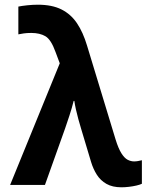

<svg xmlns="http://www.w3.org/2000/svg" viewBox="-20 -786 640 816"><path d="M496 10Q458 10 432.5 -4.5Q407 -19 391.5 -43.5Q376 -68 367 -98L325 -238Q319 -258 313 -279.5Q307 -301 302.5 -321.5Q298 -342 296 -357H293Q286 -328 275 -294.5Q264 -261 257 -241L171 0H23L234 -517L216 -565Q197 -618 173 -632Q149 -646 113 -646Q94 -646 81 -644Q68 -642 58 -640V-758Q72 -761 95.5 -763.5Q119 -766 141 -766Q201 -766 241 -746Q281 -726 307 -687.5Q333 -649 350 -592L471 -194Q483 -155 496 -134.5Q509 -114 522.5 -107Q536 -100 550 -100Q558 -100 566.5 -101.5Q575 -103 583 -105V-5Q575 -1 560 2.5Q545 6 528 8Q511 10 496 10Z"/></svg>

Font: Noto Sans Mono
Style: Bold
Weight: 700
Designer: Monotype Design Team
Foundry: Monotype Imaging Inc.
Version: Version 2.014